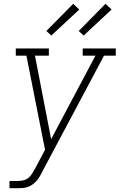

<svg xmlns="http://www.w3.org/2000/svg" viewBox="-20 -775 640 1010"><path d="M30 215V177H73Q88 177 103.5 173.5Q119 170 131 159.5Q143 149 151 135Q159 121 167 107L217 13L119 -482H63V-520H237V-482H164L249 -43L482 -482H415V-520H589V-482H527L204 125Q204 125 204 125Q204 125 204 125V126Q197 139 190 151.5Q183 164 173.5 175Q164 186 152.5 194.5Q141 203 127.5 208Q114 213 100.5 214Q87 215 73 215ZM420 -588 394 -612 535 -755 567 -725ZM250 -588 224 -612 365 -755 397 -725Z"/></svg>

Font: Iosevka Etoile XLtObl
Style: Regular
Weight: 200
Italic angle: -9°
Designer: Belleve Invis
Foundry: Belleve Invis
Version: Version 15.5.2; ttfautohint (v1.8.4)